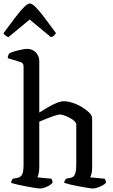

<svg xmlns="http://www.w3.org/2000/svg" viewBox="-25 -1080 648 1100"><path d="M204 0Q196 0 174 -3.5Q152 -7 125.5 -12Q99 -17 75 -22.5Q51 -28 39 -32Q39 -40 42.5 -46.5Q46 -53 48 -56L75 -61Q92 -64 101 -79Q110 -94 110 -139V-700Q110 -708 106.5 -714.5Q103 -721 94 -724L19 -747Q20 -757 23 -764.5Q26 -772 28 -774Q39 -780 59 -786Q79 -792 99.5 -796Q120 -800 131 -800Q160 -800 180 -779.5Q200 -759 200 -730V-435Q223 -450 249 -465Q275 -480 299 -490Q323 -500 341 -500Q363 -500 391 -491Q419 -482 444.5 -466.5Q470 -451 486.5 -434.5Q503 -418 503 -401V-120Q503 -99 499 -84.5Q495 -70 492 -64L575 -56Q577 -53 579.5 -47Q582 -41 582 -33Q576 -25 562 -17.5Q548 -10 533 -5Q518 0 508 0Q500 0 478.5 -3.5Q457 -7 429.5 -12Q402 -17 378.5 -22.5Q355 -28 343 -32Q343 -39 346.5 -45.5Q350 -52 353 -56L379 -61Q389 -63 396 -69Q403 -75 407.5 -91.5Q412 -108 412 -139V-366Q412 -376 401 -386.5Q390 -397 373.5 -405.5Q357 -414 342 -419Q327 -424 319 -424Q312 -424 296 -419.5Q280 -415 261 -407.5Q242 -400 225.5 -393.5Q209 -387 200 -383V-122Q200 -101 196.5 -85.5Q193 -70 189 -64L270 -56Q272 -53 274 -47Q276 -41 276 -33Q271 -26 258 -18Q245 -10 230 -5Q215 0 204 0ZM23 -867Q13 -871 5.5 -877Q-2 -883 -5 -890Q35 -944 64 -982Q93 -1020 113.5 -1040Q134 -1060 146 -1060Q159 -1060 179.5 -1039Q200 -1018 229 -980Q258 -942 296 -890Q293 -885 286 -877.5Q279 -870 267 -867L145 -968Z"/></svg>

Font: Texturina 12pt
Style: Regular
Weight: 400
Designer: Guillermo Torres Carreño
Foundry: Omnibus-Type
Version: Version 1.002